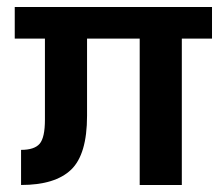

<svg xmlns="http://www.w3.org/2000/svg" viewBox="-20 -527 637 547"><path d="M584 -417H498V0H378V-417H228V-197Q228 -87 182.5 -43.5Q137 0 40 0V-100Q78 -100 93 -117.5Q108 -135 108 -186V-417H22V-507H584Z"/></svg>

Font: Hind Jalandhar SemiBold
Style: Regular
Weight: 600
Designer: Namrata Goyal
Foundry: Indian Type Foundry
Version: Version 0.702;PS 1.0;hotconv 1.0.81;makeotf.lib2.5.63406